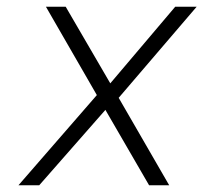

<svg xmlns="http://www.w3.org/2000/svg" viewBox="-20 -553 607 573"><path d="M425 0 283 -245 117 -533H176L325 -277L485 0ZM35 0 281 -283 298 -229 97 0ZM323 -248 303 -297 503 -533H567Z"/></svg>

Font: Exo Thin Light
Style: Italic
Weight: 300
Italic angle: -9°
Version: Version 2.000